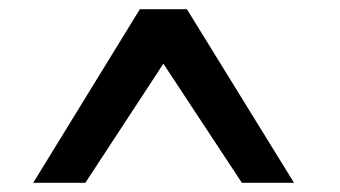

<svg xmlns="http://www.w3.org/2000/svg" viewBox="-20 -728 737 416"><path d="M283 -708H385L617 -332H504L334 -590L165 -332H52Z"/></svg>

Font: FifthLeg
Style: Bold
Weight: 700
Designer: Jakub Steiner
Version: Version 1.0